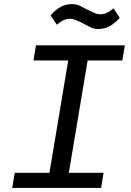

<svg xmlns="http://www.w3.org/2000/svg" viewBox="-20 -920 640 940"><path d="M40 0 52 -74H222L314 -624H144L156 -698H591L579 -624H409L317 -74H487L475 0ZM462 -778Q438 -778 421 -787.5Q404 -797 387 -805Q368 -815 352 -821.5Q336 -828 321 -828Q305 -828 290 -820.5Q275 -813 258 -799L228 -845Q245 -866 271.5 -883Q298 -900 332 -900Q356 -900 373 -890.5Q390 -881 407 -873Q427 -863 442.5 -856.5Q458 -850 473 -850Q489 -850 504 -857.5Q519 -865 536 -879L566 -833Q549 -812 522.5 -795Q496 -778 462 -778Z"/></svg>

Font: IBM Plex Mono Text
Style: Italic
Weight: 450
Italic angle: -9°
Monospace: yes
Designer: Mike Abbink, Paul van der Laan, Pieter van Rosmalen
Foundry: Bold Monday
Version: Version 2.1